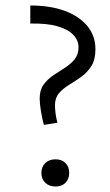

<svg xmlns="http://www.w3.org/2000/svg" viewBox="-20 -681 405 706"><path d="M141.4 -221.8Q135.3 -243.5 130.6 -271.6Q125.9 -299.8 125.9 -319.2Q125.9 -350.1 140.4 -370Q154.9 -389.8 176 -404Q197.2 -418.2 218.5 -431.7Q239.8 -445.2 254.3 -462.9Q268.7 -480.6 268.7 -507.3Q268.7 -532.3 249.8 -552.6Q230.8 -572.9 191.7 -584.3Q152.5 -595.7 91.4 -594.4V-660.8Q165 -660.8 218.6 -640.9Q272.2 -620.9 301.6 -584.8Q330.9 -548.6 330.9 -500Q330.9 -461.5 315.8 -437.8Q300.7 -414.2 278.7 -398.5Q256.6 -382.7 234.5 -369.4Q212.4 -356 197.3 -338.8Q182.2 -321.5 182.2 -294.3Q182.2 -281.3 184.3 -263.9Q186.5 -246.5 191.2 -229.7ZM184.4 4.8Q160.7 4.8 146.4 -8.9Q132.2 -22.7 132.2 -45.1Q132.2 -67.7 146.4 -81.5Q160.7 -95.2 184.4 -95.2Q207 -95.2 220.8 -81.5Q234.5 -67.7 234.5 -45.1Q234.5 -22.7 220.8 -8.9Q207 4.8 184.4 4.8Z"/></svg>

Font: Ysabeau
Style: Bold
Weight: 700
Designer: Christian Thalmann (Catharsis Fonts)
Version: Version 2.000;gftools[0.9.27.dev2+g8671c4b]